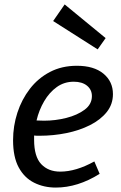

<svg xmlns="http://www.w3.org/2000/svg" viewBox="-20 -837 545 867"><path d="M232 10Q178 10 134 -12Q90 -34 64.5 -81Q39 -128 39 -204Q39 -268 58.5 -328Q78 -388 115 -436Q152 -484 205.5 -512Q259 -540 327 -540Q404 -540 447 -504.5Q490 -469 490 -412Q490 -366 462 -331Q434 -296 386.5 -272Q339 -248 280 -236Q221 -224 159 -224Q153 -224 146.5 -224Q140 -224 134 -225Q134 -215 134 -206Q134 -130 166 -96Q198 -62 252 -62Q323 -62 406 -108L430 -52Q331 10 232 10ZM313 -468Q270 -468 236.5 -444Q203 -420 179.5 -380Q156 -340 145 -293Q161 -292 179 -292Q230 -292 279.5 -304.5Q329 -317 362 -341.5Q395 -366 395 -403Q395 -432 373 -450Q351 -468 313 -468ZM272 -817 457 -665 421 -614 220 -742Z"/></svg>

Font: Bitter Medium
Style: Italic
Weight: 500
Italic angle: -9°
Designer: Sol Matas, and Bitter project Authors
Foundry: Sol Matas
Version: Version 2.001